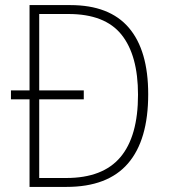

<svg xmlns="http://www.w3.org/2000/svg" viewBox="-20 -800 662 754"><path d="M256 -780Q410 -780 486 -691Q562 -602 562 -430Q562 -250 482.5 -158Q403 -66 241 -66H96V-410H23V-445H96V-780ZM249 -745H134V-445H309V-410H134V-101H240Q384 -101 453 -183Q522 -265 522 -428Q522 -583 457 -664Q392 -745 249 -745Z"/></svg>

Font: Noto Sans Malayalam UI SemiCondensed ExtraLight
Style: Regular
Weight: 200
Width: 4
Designer: Jelle Bosma - Monotype Design Team
Foundry: Monotype Imaging Inc.
Version: Version 2.104; ttfautohint (v1.8.4.7-5d5b)